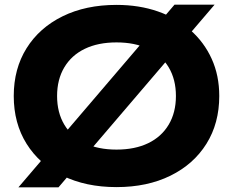

<svg xmlns="http://www.w3.org/2000/svg" viewBox="-20 -787 1000 824"><path d="M729 -767H901L231 17H59ZM480 16Q348 16 248.5 -33Q149 -82 94 -170Q39 -258 39 -375Q39 -492 94 -580Q149 -668 248.5 -717Q348 -766 480 -766Q577 -766 657.5 -738Q738 -710 797 -658Q856 -606 888.5 -534.5Q921 -463 921 -375Q921 -258 866 -170Q811 -82 711.5 -33Q612 16 480 16ZM480 -145Q559 -145 616 -172.5Q673 -200 704 -252Q735 -304 735 -375Q735 -446 704 -498Q673 -550 616 -577.5Q559 -605 480 -605Q401 -605 344 -577.5Q287 -550 256 -498Q225 -446 225 -375Q225 -304 256 -252Q287 -200 344 -172.5Q401 -145 480 -145Z"/></svg>

Font: Unbounded SemiBold
Style: Regular
Weight: 600
Designer: Luke Prowse, Jean-Baptiste Morizot, Fátima Lázaro, Florian Runge
Foundry: NaN
Version: Version 1.700